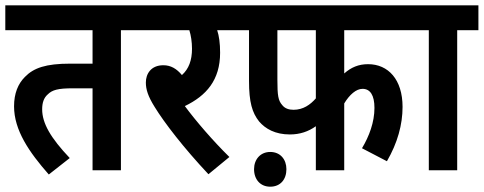

<svg xmlns="http://www.w3.org/2000/svg" viewBox="-20 -642 1824 724"><path d="M436 -528H515V-622H0V-528H329V-402H245C153 -402 107 -386 74 -352C48 -326 33 -290 33 -241C33 -151 90 -68 164 16L243 -46C171 -122 139 -177 139 -230C139 -254 145 -273 160 -286C177 -303 199 -309 254 -309H329V0H436Z M845 -50C783 -111 720 -184 677 -242C758 -281 810 -340 810 -443C810 -479 806 -507 799 -528H873V-622H502V-528H694C700 -509 704 -484 704 -458C704 -415 692 -382 666 -359C646 -383 624 -396 596 -396C549 -396 530 -363 530 -331C530 -305 538 -279 563 -239C599 -180 673 -84 766 15Z M1278 -528H1543V-622H861V-528H919V-337C919 -256 931 -217 957 -184C981 -156 1018 -135 1073 -135C1111 -135 1143 -146 1171 -166V0H1278V-252C1298 -285 1323 -307 1347 -307C1376 -307 1392 -283 1392 -235C1392 -181 1372 -128 1345 -83L1439 -34C1479 -103 1498 -172 1498 -239C1498 -342 1444 -400 1368 -400C1332 -400 1304 -388 1278 -365ZM1026 -528H1171V-271C1150 -247 1123 -228 1087 -228C1069 -228 1054 -233 1044 -246C1029 -263 1026 -282 1026 -341ZM938 -4C938 35 962 62 999 62C1037 62 1060 35 1060 -4C1060 -41 1037 -69 999 -69C962 -69 938 -41 938 -4Z M1704 -528H1784V-622H1530V-528H1597V0H1704Z"/></svg>

Font: Noto Sans Devanagari UI Condensed SemiBold
Style: Regular
Weight: 600
Width: 3
Designer: Jelle Bosma - Monotype Design Team
Foundry: Monotype Imaging Inc.
Version: Version 2.003